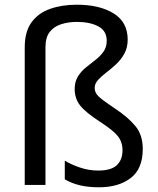

<svg xmlns="http://www.w3.org/2000/svg" viewBox="-20 -785 671 815"><path d="M522 -617Q522 -583 508 -557.5Q494 -532 473 -512.5Q452 -493 431 -477Q410 -461 396 -445.5Q382 -430 382 -412Q382 -399 388.5 -388Q395 -377 414 -362.5Q433 -348 470 -323Q524 -287 555 -249.5Q586 -212 586 -153Q586 -68 534.5 -29Q483 10 400 10Q353 10 317 1Q281 -8 255 -24V-103Q281 -87 319 -74Q357 -61 397 -61Q452 -61 476 -84Q500 -107 500 -147Q500 -183 479.5 -208Q459 -233 406 -267Q343 -308 320 -337.5Q297 -367 297 -407Q297 -438 310.5 -460Q324 -482 344.5 -498.5Q365 -515 385.5 -531Q406 -547 419.5 -566Q433 -585 433 -612Q433 -654 397.5 -673Q362 -692 306 -692Q271 -692 240.5 -682.5Q210 -673 191.5 -650Q173 -627 173 -584V0H85V-584Q85 -651 114 -690.5Q143 -730 193 -747.5Q243 -765 306 -765Q403 -765 462.5 -728Q522 -691 522 -617Z"/></svg>

Font: Noto Serif Ottoman Siyaq
Style: Regular
Weight: 400
Designer: Sérgio Martins
Version: Version 1.005; ttfautohint (v1.8.4.7-5d5b)